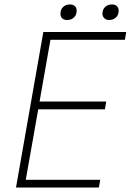

<svg xmlns="http://www.w3.org/2000/svg" viewBox="-20 -844 588 864"><path d="M175 -700H548L542 -665H207L158 -387H458L452 -352H152L96 -35H431L425 0H52ZM252 -782Q252 -801 264 -812.5Q276 -824 295 -824Q309 -824 317 -816.5Q325 -809 325 -796Q325 -777 313 -765.5Q301 -754 282 -754Q268 -754 260 -761.5Q252 -769 252 -782ZM441 -783Q441 -801 453 -812.5Q465 -824 484 -824Q498 -824 506 -816.5Q514 -809 514 -796Q514 -777 502 -765.5Q490 -754 471 -754Q458 -754 449.5 -762Q441 -770 441 -783Z"/></svg>

Font: Sarabun Thin
Style: Italic
Weight: 250
Italic angle: -10°
Designer: Suppakit Chalermlarp | Katatrad Co.,Ltd.
Foundry: Cadson Demak Co.,Ltd.
Version: Version 1.000; ttfautohint (v1.6)